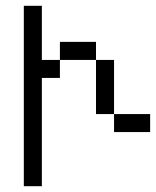

<svg xmlns="http://www.w3.org/2000/svg" viewBox="-20 -645 540 665"><path d="M500 -187.5V-250H375V-187.5ZM62.5 -625Q62.5 -625 62.5 0H125Q125 0 125 -375H187.5V-437.5H125V-625ZM375 -250V-437.5H312.5V-250ZM187.5 -437.5H312.5V-500H187.5Z"/></svg>

Font: CalcUnifontExMono
Style: Regular
Weight: 500
Version: Version 15.0.06